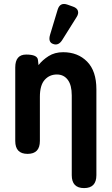

<svg xmlns="http://www.w3.org/2000/svg" viewBox="-20 -787 572 982"><path d="M121 0Q58 0 58 -66V-442Q58 -508 114 -508Q171 -508 174 -481L177 -454Q197 -480 228.5 -500Q260 -520 303 -520Q378 -520 425.5 -472Q473 -424 473 -330V109Q473 175 410 175Q347 175 347 109V-299Q347 -352 326.5 -379Q306 -406 271 -406Q233 -406 208.5 -378.5Q184 -351 184 -292V-66Q184 0 121 0ZM298 -582Q279 -552 252 -562Q225 -571 236 -609L275 -738Q287 -777 326 -763L354 -753Q374 -746 378.5 -731.5Q383 -717 372 -700Z"/></svg>

Font: Zen Maru Gothic Black
Style: Regular
Weight: 900
Designer: Yoshimichi Ohira
Foundry: Positype
Version: Version 1.001